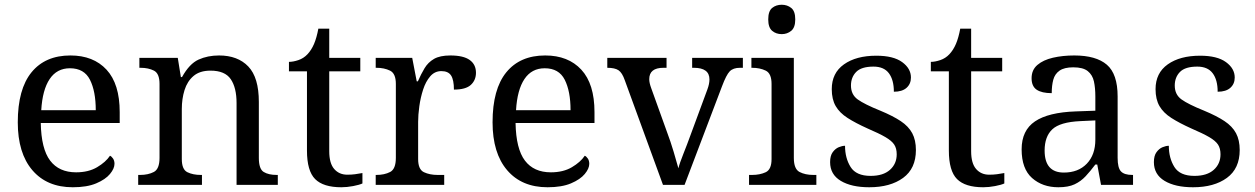

<svg xmlns="http://www.w3.org/2000/svg" viewBox="-20 -780 5294 810"><path d="M287 10Q178 10 116.5 -62Q55 -134 55 -264Q55 -404 113 -475Q171 -546 277 -546Q374 -546 429.5 -486Q485 -426 485 -307V-261H152Q154 -152 191.5 -102.5Q229 -53 301 -53Q353 -53 389.5 -74.5Q426 -96 444 -123Q451 -120 457 -111Q463 -102 463 -89Q463 -69 444 -46Q425 -23 386 -6.5Q347 10 287 10ZM384 -315Q384 -395 359.5 -443.5Q335 -492 275 -492Q220 -492 189.5 -446.5Q159 -401 154 -315Z M563 0V-42H571Q605 -42 629 -54.5Q653 -67 653 -114V-426Q653 -470 629.5 -482Q606 -494 573 -494H568V-536H730L743 -455H748Q779 -511 817.5 -528.5Q856 -546 904 -546Q983 -546 1027.5 -499.5Q1072 -453 1072 -350V-114Q1072 -67 1092.5 -54.5Q1113 -42 1147 -42H1152V0H978V-345Q978 -410 953.5 -446Q929 -482 868 -482Q823 -482 796.5 -459.5Q770 -437 758.5 -400Q747 -363 747 -320V-109Q747 -65 770.5 -53.5Q794 -42 827 -42H832V0Z M1420 10Q1344 10 1309.5 -24.5Q1275 -59 1275 -145V-479H1199V-519Q1217 -519 1239 -526.5Q1261 -534 1277 -551Q1294 -569 1305 -595Q1316 -621 1323 -659H1369V-536H1500V-479H1369V-142Q1369 -91 1390 -67Q1411 -43 1445 -43Q1463 -43 1478 -45Q1493 -47 1509 -50V-6Q1496 0 1470 5Q1444 10 1420 10Z M1565 0V-42H1568Q1602 -42 1626 -54.5Q1650 -67 1650 -114V-426Q1650 -470 1625.5 -482Q1601 -494 1568 -494H1565V-536H1719L1738 -437H1743Q1756 -467 1771 -492Q1786 -517 1811 -531.5Q1836 -546 1880 -546Q1935 -546 1961.5 -527Q1988 -508 1988 -473Q1988 -442 1966.5 -422Q1945 -402 1895 -402Q1895 -443 1883 -461.5Q1871 -480 1842 -480Q1814 -480 1795 -458Q1776 -436 1765 -402Q1754 -368 1749 -331.5Q1744 -295 1744 -266V-109Q1744 -65 1768.5 -53.5Q1793 -42 1826 -42H1854V0Z M2290 10Q2181 10 2119.5 -62Q2058 -134 2058 -264Q2058 -404 2116 -475Q2174 -546 2280 -546Q2377 -546 2432.5 -486Q2488 -426 2488 -307V-261H2155Q2157 -152 2194.5 -102.5Q2232 -53 2304 -53Q2356 -53 2392.5 -74.5Q2429 -96 2447 -123Q2454 -120 2460 -111Q2466 -102 2466 -89Q2466 -69 2447 -46Q2428 -23 2389 -6.5Q2350 10 2290 10ZM2387 -315Q2387 -395 2362.5 -443.5Q2338 -492 2278 -492Q2223 -492 2192.5 -446.5Q2162 -401 2157 -315Z M2616 -441Q2605 -473 2589.5 -483.5Q2574 -494 2542 -494V-536H2792V-494H2779Q2719 -494 2719 -446Q2719 -438 2721 -429Q2723 -420 2727 -409L2795 -220Q2809 -183 2822 -139.5Q2835 -96 2842 -70Q2847 -91 2863 -131Q2879 -171 2892 -207L2964 -402Q2973 -426 2973 -445Q2973 -494 2907 -494H2900V-536H3114V-494H3102Q3073 -494 3058.5 -479Q3044 -464 3026 -416L2868 0H2777Z M3278 -636Q3254 -636 3237.5 -650Q3221 -664 3221 -698Q3221 -733 3237.5 -746.5Q3254 -760 3278 -760Q3301 -760 3318 -746.5Q3335 -733 3335 -698Q3335 -664 3318 -650Q3301 -636 3278 -636ZM3140 0V-42H3153Q3186 -42 3210.5 -53.5Q3235 -65 3235 -109V-426Q3235 -470 3210.5 -482Q3186 -494 3153 -494H3150V-536H3329V-114Q3329 -67 3353 -54.5Q3377 -42 3411 -42H3424V0Z M3647 10Q3572 10 3527 -17Q3482 -44 3482 -96Q3482 -123 3493 -138Q3504 -153 3518.5 -159Q3533 -165 3545 -165Q3545 -113 3568.5 -75.5Q3592 -38 3653 -38Q3706 -38 3734.5 -63.5Q3763 -89 3763 -129Q3763 -154 3752.5 -170Q3742 -186 3715.5 -201.5Q3689 -217 3640 -238Q3589 -261 3555.5 -282.5Q3522 -304 3505.5 -332.5Q3489 -361 3489 -404Q3489 -472 3540.5 -508.5Q3592 -545 3677 -545Q3749 -545 3786 -518Q3823 -491 3823 -453Q3823 -426 3804.5 -409.5Q3786 -393 3751 -393Q3751 -443 3730 -471Q3709 -499 3665 -499Q3614 -499 3592 -476.5Q3570 -454 3570 -419Q3570 -381 3598.5 -360.5Q3627 -340 3694 -313Q3747 -291 3780 -269Q3813 -247 3828.5 -218Q3844 -189 3844 -147Q3844 -69 3790 -29.5Q3736 10 3647 10Z M4128 10Q4052 10 4017.5 -24.5Q3983 -59 3983 -145V-479H3907V-519Q3925 -519 3947 -526.5Q3969 -534 3985 -551Q4002 -569 4013 -595Q4024 -621 4031 -659H4077V-536H4208V-479H4077V-142Q4077 -91 4098 -67Q4119 -43 4153 -43Q4171 -43 4186 -45Q4201 -47 4217 -50V-6Q4204 0 4178 5Q4152 10 4128 10Z M4445 10Q4378 10 4334 -29Q4290 -68 4290 -150Q4290 -230 4346.5 -268Q4403 -306 4518 -310L4601 -313V-373Q4601 -409 4595 -436.5Q4589 -464 4569 -480Q4549 -496 4508 -496Q4470 -496 4450 -482Q4430 -468 4423.5 -443.5Q4417 -419 4417 -387Q4375 -387 4353.5 -401.5Q4332 -416 4332 -450Q4332 -485 4356.5 -506Q4381 -527 4422 -536.5Q4463 -546 4512 -546Q4604 -546 4649.5 -507Q4695 -468 4695 -373V-114Q4695 -72 4709 -57Q4723 -42 4757 -42H4760V0H4625L4609 -86H4601Q4580 -58 4560 -36.5Q4540 -15 4513.5 -2.5Q4487 10 4445 10ZM4468 -52Q4529 -52 4565 -89.5Q4601 -127 4601 -191V-272L4537 -269Q4452 -265 4419.5 -234.5Q4387 -204 4387 -145Q4387 -52 4468 -52Z M5013 10Q4938 10 4893 -17Q4848 -44 4848 -96Q4848 -123 4859 -138Q4870 -153 4884.5 -159Q4899 -165 4911 -165Q4911 -113 4934.5 -75.5Q4958 -38 5019 -38Q5072 -38 5100.5 -63.5Q5129 -89 5129 -129Q5129 -154 5118.5 -170Q5108 -186 5081.5 -201.5Q5055 -217 5006 -238Q4955 -261 4921.5 -282.5Q4888 -304 4871.5 -332.5Q4855 -361 4855 -404Q4855 -472 4906.5 -508.5Q4958 -545 5043 -545Q5115 -545 5152 -518Q5189 -491 5189 -453Q5189 -426 5170.5 -409.5Q5152 -393 5117 -393Q5117 -443 5096 -471Q5075 -499 5031 -499Q4980 -499 4958 -476.5Q4936 -454 4936 -419Q4936 -381 4964.5 -360.5Q4993 -340 5060 -313Q5113 -291 5146 -269Q5179 -247 5194.5 -218Q5210 -189 5210 -147Q5210 -69 5156 -29.5Q5102 10 5013 10Z"/></svg>

Font: Noto Serif Ahom
Style: Regular
Weight: 400
Designer: Monotype Design Team
Foundry: Monotype Imaging Inc.
Version: Version 2.007; ttfautohint (v1.8.4.7-5d5b)